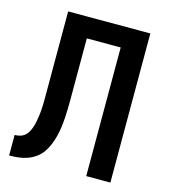

<svg xmlns="http://www.w3.org/2000/svg" viewBox="-109 -825 819 914"><g transform="rotate(15 300.0 -367.5)"><path d="M20 0V-101Q34 -101 47.5 -105Q61 -109 71 -118Q81 -127 87.5 -139.5Q94 -152 98 -165Q102 -178 104.5 -191.5Q107 -205 109 -218.5Q111 -232 112 -245.5Q113 -259 113.5 -272.5Q114 -286 114 -300Q114 -314 114 -328V-735H519V0H400V-634H233V-333Q233 -310 232.5 -287Q232 -264 230.5 -241.5Q229 -219 226 -196Q223 -173 217.5 -151Q212 -129 203.5 -107.5Q195 -86 182 -67Q169 -48 150.5 -34.5Q132 -21 110.5 -13Q89 -5 66 -2.5Q43 0 20 0Z"/></g></svg>

Font: Iosevka Aile
Style: Bold
Weight: 700
Designer: Belleve Invis
Foundry: Belleve Invis
Version: Version 28.0.1; ttfautohint (v1.8.4)